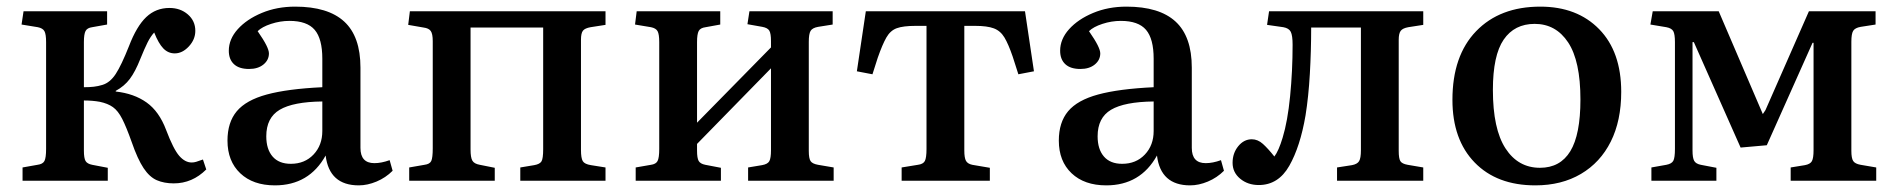

<svg xmlns="http://www.w3.org/2000/svg" viewBox="-20 -545 5720 579"><path d="M504 8Q475 8 453 -1.5Q431 -11 413 -38Q395 -65 377 -117Q361 -162 348.5 -186.5Q336 -211 320.5 -222Q305 -233 281 -238Q270 -240 258 -241Q246 -242 233 -242V-91Q233 -68 238 -59.5Q243 -51 258 -48L305 -39V0H48V-40L93 -48Q109 -50 114 -59.5Q119 -69 119 -96V-418Q119 -442 114 -451Q109 -460 94 -463L45 -471L51 -511H303V-471L258 -463Q243 -461 238 -451.5Q233 -442 233 -418V-282Q250 -282 263 -283.5Q276 -285 289 -289Q312 -296 329 -322Q346 -348 369 -406Q392 -466 421 -493.5Q450 -521 491 -521Q524 -521 546.5 -501.5Q569 -482 569 -452Q569 -426 549.5 -405Q530 -384 507 -384Q487 -384 472.5 -399Q458 -414 445 -447Q434 -435 425 -417Q416 -399 403 -367Q388 -329 371.5 -307Q355 -285 329 -271V-269Q384 -263 422 -236Q460 -209 481 -153Q503 -95 520.5 -75Q538 -55 558 -55Q565 -55 571.5 -57Q578 -59 592 -64L602 -34Q560 8 504 8Z M809 14Q743 14 704.5 -22.5Q666 -59 666 -121Q666 -176 694 -209.5Q722 -243 784.5 -260Q847 -277 952 -282V-368Q952 -428 929 -455Q906 -482 853 -482Q825 -482 797.5 -473Q770 -464 757 -451Q775 -425 783 -409Q791 -393 791 -384Q791 -364 774.5 -350.5Q758 -337 731 -337Q701 -337 685.5 -351.5Q670 -366 670 -392Q670 -427 697 -457Q724 -487 769.5 -506Q815 -525 870 -525Q969 -525 1018 -480Q1067 -435 1067 -341V-99Q1067 -53 1109 -53Q1130 -53 1155 -62L1164 -30Q1143 -9 1115.5 2.5Q1088 14 1062 14Q973 14 962 -76Q912 14 809 14ZM857 -51Q899 -51 925.5 -79Q952 -107 952 -150V-239Q864 -238 823.5 -214Q783 -190 783 -134Q783 -95 802 -73Q821 -51 857 -51Z M1214 0V-40L1260 -48Q1276 -50 1280.5 -59.5Q1285 -69 1285 -98V-421Q1285 -443 1279 -451.5Q1273 -460 1257 -462L1211 -470L1216 -511H1806V-470L1761 -463Q1744 -460 1738 -452.5Q1732 -445 1732 -425V-93Q1732 -68 1737.5 -59Q1743 -50 1762 -47L1806 -40V0H1549V-40L1591 -47Q1608 -50 1613 -58.5Q1618 -67 1618 -95V-462H1399V-94Q1399 -70 1404.5 -60.5Q1410 -51 1427 -48L1472 -39V0Z M1897 0V-40L1943 -48Q1958 -50 1963 -59.5Q1968 -69 1968 -96V-418Q1968 -442 1963 -451Q1958 -460 1943 -463L1895 -471L1900 -511H2152V-471L2108 -463Q2092 -461 2087 -451.5Q2082 -442 2082 -418V-175L2305 -402V-421Q2305 -444 2300 -452.5Q2295 -461 2279 -464L2234 -472L2240 -511H2491V-471L2447 -464Q2430 -461 2424.5 -452Q2419 -443 2419 -419V-90Q2419 -67 2424.5 -59Q2430 -51 2447 -48L2494 -40V0H2236V-40L2278 -47Q2295 -50 2300 -59Q2305 -68 2305 -92V-339L2082 -111V-91Q2082 -68 2087 -59.5Q2092 -51 2107 -48L2154 -39V0Z M2699 0V-40L2748 -48Q2764 -50 2769 -59.5Q2774 -69 2774 -96V-467H2741Q2704 -467 2684.5 -460Q2665 -453 2653 -432Q2641 -411 2627 -371L2611 -321L2564 -330L2591 -511H3071L3098 -330L3051 -321L3034 -374Q3021 -412 3009 -432Q2997 -452 2977 -459.5Q2957 -467 2921 -467H2888V-91Q2888 -69 2893 -60Q2898 -51 2912 -48L2965 -39V0Z M3316 14Q3250 14 3211.5 -22.5Q3173 -59 3173 -121Q3173 -176 3201 -209.5Q3229 -243 3291.5 -260Q3354 -277 3459 -282V-368Q3459 -428 3436 -455Q3413 -482 3360 -482Q3332 -482 3304.5 -473Q3277 -464 3264 -451Q3282 -425 3290 -409Q3298 -393 3298 -384Q3298 -364 3281.5 -350.5Q3265 -337 3238 -337Q3208 -337 3192.5 -351.5Q3177 -366 3177 -392Q3177 -427 3204 -457Q3231 -487 3276.5 -506Q3322 -525 3377 -525Q3476 -525 3525 -480Q3574 -435 3574 -341V-99Q3574 -53 3616 -53Q3637 -53 3662 -62L3671 -30Q3650 -9 3622.5 2.5Q3595 14 3569 14Q3480 14 3469 -76Q3419 14 3316 14ZM3364 -51Q3406 -51 3432.5 -79Q3459 -107 3459 -150V-239Q3371 -238 3330.5 -214Q3290 -190 3290 -134Q3290 -95 3309 -73Q3328 -51 3364 -51Z M3776 13Q3743 13 3720 -6Q3697 -25 3697 -54Q3697 -83 3714 -104Q3731 -125 3755 -125Q3773 -125 3788.5 -111Q3804 -97 3823 -73Q3836 -90 3848 -130Q3863 -179 3870.5 -255Q3878 -331 3878 -410Q3878 -438 3872.5 -449Q3867 -460 3850 -463L3801 -470L3807 -511H4272V-470L4227 -463Q4210 -460 4204 -452Q4198 -444 4198 -425V-90Q4198 -67 4203 -59Q4208 -51 4225 -48L4272 -40V0H4012V-40L4057 -47Q4073 -50 4078.5 -59Q4084 -68 4084 -92V-462H3934Q3934 -391 3930 -322Q3926 -253 3917 -197Q3901 -103 3868 -45Q3835 13 3776 13Z M4610 14Q4494 14 4427 -55Q4360 -124 4360 -244Q4360 -377 4431.5 -451Q4503 -525 4625 -525Q4736 -525 4802.5 -457Q4869 -389 4869 -268Q4869 -181 4837.5 -118Q4806 -55 4747.5 -20.5Q4689 14 4610 14ZM4624 -39Q4685 -39 4715.5 -89Q4746 -139 4746 -245Q4746 -361 4709 -417Q4672 -473 4608 -473Q4547 -473 4514.5 -425.5Q4482 -378 4482 -274Q4482 -156 4520 -97.5Q4558 -39 4624 -39Z M4960 0V-40L5005 -48Q5021 -51 5026 -60Q5031 -69 5031 -96V-418Q5031 -442 5026 -451Q5021 -460 5005 -463L4957 -471L4964 -511H5163L5296 -201L5304 -213L5435 -511H5636V-471L5591 -464Q5574 -461 5568.5 -452Q5563 -443 5563 -419V-90Q5563 -68 5568.5 -59.5Q5574 -51 5591 -48L5638 -40V0H5380V-40L5423 -47Q5439 -50 5444 -59Q5449 -68 5449 -92V-416H5446L5308 -107L5229 -100L5088 -418H5084V-91Q5084 -69 5089 -60Q5094 -51 5109 -48L5156 -39V0Z"/></svg>

Font: Literata 36pt Medium
Style: Regular
Weight: 500
Designer: Latin by Veronika Burian and Jose Scaglione. Greek by Irene Vlachou. Cyrillic by Vera Evstafieva.
Foundry: TypeTogether
Version: Version 3.002